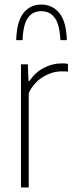

<svg xmlns="http://www.w3.org/2000/svg" viewBox="-20 -822 323 842"><path d="M72 0V-540H102L105 -467H109Q135.5 -505.5 173 -524.8Q210.5 -544 251 -544Q260 -544 266.8 -543.5Q273.5 -543 278 -542V-508Q270.5 -509 264.8 -509Q259 -509 250 -509Q209 -509 168.8 -484.8Q128.5 -460.5 106 -414V0ZM51 -646Q53.5 -728 83 -765Q112.5 -802 161 -802Q210 -802 240.5 -764.5Q271 -727 273 -646H245Q241.5 -715 220 -744Q198.5 -773 161 -773Q123.5 -773 102.5 -744Q81.5 -715 79 -646Z"/></svg>

Font: Encode Sans Condensed Condensed Thin
Style: Regular
Weight: 100
Width: 3
Designer: Multiple Designers
Foundry: Impallari Type
Version: Version 3.000; ttfautohint (v1.8.3) -l 8 -r 50 -G 200 -x 14 